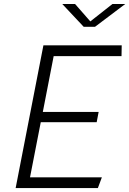

<svg xmlns="http://www.w3.org/2000/svg" viewBox="-20 -962 660 982"><path d="M60 0H480.5L501 -55H133.5L188.5 -337H474.5L484.5 -389.5H199L254.5 -675H601.5L602.5 -730H202ZM298.5 -941.5H364L442 -852.5L555 -941.5H620.5L466 -825H408Z"/></svg>

Font: Monaspace Krypton ExtraLight
Style: Italic
Weight: 200
Italic angle: -11°
Designer: Riley Cran & the Lettermatic Team
Foundry: Lettermatic
Version: Version 1.101 (Monaspace Krypton)